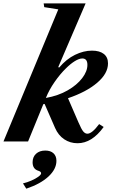

<svg xmlns="http://www.w3.org/2000/svg" viewBox="-54 -831 685 1128"><path d="M401.5 10.5Q358 10.5 323.2 -12.8Q288.5 -36 269.5 -79.5L208 -220.5L200.5 -219L111 0H-33.5L288.5 -776L206 -789L202.5 -811H449L288 -436.5L294 -434.5Q336 -484 386.5 -508.8Q437 -533.5 486.5 -533.5Q531 -533.5 555.8 -514.2Q580.5 -495 580.5 -458.5Q580.5 -399 517 -344.8Q453.5 -290.5 345.5 -254L406.5 -113Q424.5 -71 435.5 -58.2Q446.5 -45.5 459.5 -45.5Q486.5 -45.5 528.5 -102L555 -85Q486 10.5 401.5 10.5ZM215.5 -255.5Q288.5 -268.5 343.2 -300Q398 -331.5 428.8 -371.8Q459.5 -412 459.5 -450Q459.5 -487.5 429.5 -487.5Q411 -487.5 385.5 -471.8Q360 -456 333.5 -429.5Q299 -396 266.8 -349.5Q234.5 -303 215.5 -255.5ZM100.5 277.5 81 246.5Q106 240.5 130.5 229.8Q155 219 171.2 207.2Q187.5 195.5 187.5 187Q187.5 177.5 172 172.5Q137.5 162.5 137.5 122.5Q137.5 91 158 72.2Q178.5 53.5 212 53.5Q243 53.5 260.2 69.5Q277.5 85.5 277.5 114Q277.5 162.5 230.8 206Q184 249.5 100.5 277.5Z"/></svg>

Font: Libre Caslon Text Bold
Style: Italic
Weight: 700
Italic angle: -22.583°
Designer: Pablo Impallari, Rodrigo Fuenzalida, Katja Schimmel
Foundry: Pablo Impallari, Rodrigo Fuenzalida
Version: Version 2.000